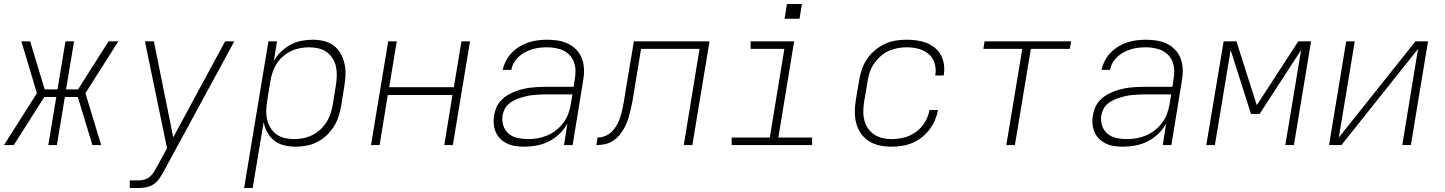

<svg xmlns="http://www.w3.org/2000/svg" viewBox="-20 -727 7240 962"><path d="M0 0 165 -260 87 -520H131L204 -279H268L308 -520H351L311 -279H371L524 -520H573L408 -260L487 0H443L370 -241H305L265 0H222L262 -241H202L49 0Z M630 215V177H673Q688 177 703 173Q718 169 730 159Q742 149 750.5 135.5Q759 122 766 108Q766 108 766 108Q766 108 766 108L767 107Q767 107 767 107Q767 107 767 107L817 16L706 -520H751L848 -39L1108 -520H1154L804 125Q794 144 782 162.5Q770 181 752.5 194Q735 207 714 211Q693 215 673 215Z M1203 215 1325 -520H1368L1352 -421Q1366 -447 1388 -468Q1410 -489 1436 -503Q1462 -517 1490 -522.5Q1518 -528 1546 -528Q1575 -528 1602.5 -521.5Q1630 -515 1651.5 -499Q1673 -483 1686.5 -459Q1700 -435 1706 -408Q1712 -381 1711 -352Q1710 -323 1705 -294L1689 -194Q1684 -168 1675.5 -141.5Q1667 -115 1651.5 -91Q1636 -67 1614.5 -47Q1593 -27 1567.5 -14.5Q1542 -2 1514.5 3Q1487 8 1461 8Q1431 8 1403 1Q1375 -6 1354 -22.5Q1333 -39 1319.5 -63.5Q1306 -88 1301 -115L1246 215ZM1453 -30Q1476 -30 1499 -34.5Q1522 -39 1543.5 -49.5Q1565 -60 1583.5 -76.5Q1602 -93 1615 -113.5Q1628 -134 1635.5 -156Q1643 -178 1647 -201L1663 -301Q1667 -325 1667.5 -348.5Q1668 -372 1663 -394.5Q1658 -417 1645.5 -436Q1633 -455 1615 -467.5Q1597 -480 1574 -485Q1551 -490 1527 -490Q1505 -490 1482 -485.5Q1459 -481 1438 -471Q1417 -461 1398.5 -445Q1380 -429 1367 -409Q1354 -389 1346.5 -367Q1339 -345 1335 -323L1319 -223Q1315 -199 1314 -175Q1313 -151 1318.5 -128.5Q1324 -106 1335.5 -86.5Q1347 -67 1365 -54Q1383 -41 1406 -35.5Q1429 -30 1453 -30Z M1839 0 1925 -520H1968L1930 -290H2254L2292 -520H2335L2249 0H2206L2247 -251H1923L1882 0Z M2608 8Q2586 8 2564 5Q2542 2 2522.5 -7Q2503 -16 2488 -30.5Q2473 -45 2464.5 -64Q2456 -83 2454 -105.5Q2452 -128 2456 -150Q2459 -169 2467 -188Q2475 -207 2489 -222.5Q2503 -238 2521 -249Q2539 -260 2558 -267.5Q2577 -275 2596.5 -280Q2616 -285 2635.5 -287.5Q2655 -290 2674 -291Q2693 -292 2713 -292H2854L2860 -331Q2864 -352 2863.5 -373.5Q2863 -395 2856 -414.5Q2849 -434 2835.5 -449Q2822 -464 2804 -473Q2786 -482 2764.5 -486Q2743 -490 2722 -490Q2703 -490 2684.5 -488Q2666 -486 2648 -480.5Q2630 -475 2612 -466Q2594 -457 2579.5 -443.5Q2565 -430 2555 -413Q2545 -396 2542 -377H2499Q2504 -400 2515.5 -422.5Q2527 -445 2544.5 -463Q2562 -481 2583.5 -494Q2605 -507 2628 -514.5Q2651 -522 2675 -525Q2699 -528 2722 -528Q2750 -528 2777 -523.5Q2804 -519 2827.5 -507.5Q2851 -496 2869 -476.5Q2887 -457 2896 -432.5Q2905 -408 2906 -380Q2907 -352 2902 -324L2849 0H2806L2823 -108Q2807 -79 2783 -56Q2759 -33 2730 -18.5Q2701 -4 2669.5 2Q2638 8 2608 8ZM2627 -30Q2651 -30 2675.5 -34.5Q2700 -39 2723.5 -49Q2747 -59 2767.5 -75.5Q2788 -92 2803.5 -113Q2819 -134 2827.5 -157.5Q2836 -181 2840 -205L2848 -254H2713Q2697 -254 2681.5 -253Q2666 -252 2650 -250.5Q2634 -249 2618.5 -245.5Q2603 -242 2587.5 -237Q2572 -232 2556.5 -224.5Q2541 -217 2528.5 -206Q2516 -195 2508.5 -180Q2501 -165 2498 -149Q2494 -122 2502 -97.5Q2510 -73 2529 -57Q2548 -41 2574 -35.5Q2600 -30 2627 -30Z M2968 0 2974 -38Q2989 -38 3004 -42.5Q3019 -47 3032.5 -56.5Q3046 -66 3056 -79Q3066 -92 3073.5 -106Q3081 -120 3086 -135Q3091 -150 3095 -165Q3099 -180 3101.5 -195Q3104 -210 3107 -225Q3109 -239 3111.5 -253Q3114 -267 3116 -281L3156 -520H3535L3449 0H3406L3485 -482H3192L3158 -275Q3158 -272 3157.5 -269Q3157 -266 3156 -263Q3153 -242 3149 -220.5Q3145 -199 3140 -177.5Q3135 -156 3128.5 -134.5Q3122 -113 3111.5 -92.5Q3101 -72 3086.5 -53.5Q3072 -35 3052.5 -22Q3033 -9 3011 -4.5Q2989 0 2968 0Z M3646 0V-38H3837L3910 -482H3741V-520H3959L3880 -38H4049V0ZM3911 -633 3923 -707H3998L3986 -633Z M4447 8Q4417 8 4388 2Q4359 -4 4335 -19Q4311 -34 4294.5 -57Q4278 -80 4270.5 -107.5Q4263 -135 4263 -165Q4263 -195 4268 -226L4285 -326Q4289 -353 4298.5 -380Q4308 -407 4324 -431Q4340 -455 4363 -474.5Q4386 -494 4412.5 -506.5Q4439 -519 4466.5 -523.5Q4494 -528 4521 -528Q4548 -528 4573.5 -524.5Q4599 -521 4622 -512Q4645 -503 4664 -487.5Q4683 -472 4694.5 -450.5Q4706 -429 4709.5 -403.5Q4713 -378 4709 -352Q4709 -351 4708.5 -350Q4708 -349 4708 -349H4666Q4666 -349 4666 -349.5Q4666 -350 4666 -351Q4670 -371 4667 -391Q4664 -411 4655.5 -428Q4647 -445 4632 -457Q4617 -469 4599.5 -476.5Q4582 -484 4562 -487Q4542 -490 4521 -490Q4499 -490 4476 -485.5Q4453 -481 4431 -471Q4409 -461 4390.5 -444Q4372 -427 4358.5 -407Q4345 -387 4337.5 -364.5Q4330 -342 4327 -319L4310 -219Q4306 -195 4305.5 -171.5Q4305 -148 4310.5 -125.5Q4316 -103 4328.5 -84.5Q4341 -66 4359.5 -53.5Q4378 -41 4400.5 -35.5Q4423 -30 4447 -30Q4478 -30 4510 -38Q4542 -46 4569.5 -66Q4597 -86 4614.5 -115.5Q4632 -145 4637 -176H4680Q4675 -150 4664.5 -125Q4654 -100 4637 -78Q4620 -56 4598 -38.5Q4576 -21 4550.5 -10.5Q4525 0 4499 4Q4473 8 4447 8Z M5022 0 5102 -482H4907L4913 -520H5347L5340 -482H5145L5065 0Z M5608 8Q5586 8 5564 5Q5542 2 5522.5 -7Q5503 -16 5488 -30.5Q5473 -45 5464.5 -64Q5456 -83 5454 -105.5Q5452 -128 5456 -150Q5459 -169 5467 -188Q5475 -207 5489 -222.5Q5503 -238 5521 -249Q5539 -260 5558 -267.5Q5577 -275 5596.5 -280Q5616 -285 5635.5 -287.5Q5655 -290 5674 -291Q5693 -292 5713 -292H5854L5860 -331Q5864 -352 5863.5 -373.5Q5863 -395 5856 -414.5Q5849 -434 5835.5 -449Q5822 -464 5804 -473Q5786 -482 5764.5 -486Q5743 -490 5722 -490Q5703 -490 5684.5 -488Q5666 -486 5648 -480.5Q5630 -475 5612 -466Q5594 -457 5579.5 -443.5Q5565 -430 5555 -413Q5545 -396 5542 -377H5499Q5504 -400 5515.5 -422.5Q5527 -445 5544.5 -463Q5562 -481 5583.5 -494Q5605 -507 5628 -514.5Q5651 -522 5675 -525Q5699 -528 5722 -528Q5750 -528 5777 -523.5Q5804 -519 5827.5 -507.5Q5851 -496 5869 -476.5Q5887 -457 5896 -432.5Q5905 -408 5906 -380Q5907 -352 5902 -324L5849 0H5806L5823 -108Q5807 -79 5783 -56Q5759 -33 5730 -18.5Q5701 -4 5669.5 2Q5638 8 5608 8ZM5627 -30Q5651 -30 5675.5 -34.5Q5700 -39 5723.5 -49Q5747 -59 5767.5 -75.5Q5788 -92 5803.5 -113Q5819 -134 5827.5 -157.5Q5836 -181 5840 -205L5848 -254H5713Q5697 -254 5681.5 -253Q5666 -252 5650 -250.5Q5634 -249 5618.5 -245.5Q5603 -242 5587.5 -237Q5572 -232 5556.5 -224.5Q5541 -217 5528.5 -206Q5516 -195 5508.5 -180Q5501 -165 5498 -149Q5494 -122 5502 -97.5Q5510 -73 5529 -57Q5548 -41 5574 -35.5Q5600 -30 5627 -30Z M6024 0 6111 -520H6175L6277 -200L6485 -520H6549L6463 0H6420L6499 -476L6291 -156H6248L6146 -476L6067 0Z M6639 0 6725 -520H6768L6688 -38L7072 -520H7135L7049 0H7006L7085 -482L6701 0Z"/></svg>

Font: Iosevka SS04 XLt Ex Obl
Style: Regular
Weight: 200
Width: 7
Italic angle: -9°
Monospace: yes
Designer: Belleve Invis
Foundry: Belleve Invis
Version: Version 19.0.0; ttfautohint (v1.8.4)